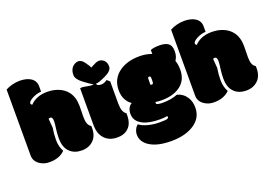

<svg xmlns="http://www.w3.org/2000/svg" viewBox="-117 -1034 2218 1559"><g transform="rotate(-20 992.5 -255.0)"><path d="M527.8 -241.7 529.3 -336.9Q529.3 -410.6 493.7 -459.5Q463.9 -499.5 412.1 -519Q371.1 -534.7 319.8 -534.7Q268.6 -534.7 231.2 -518.6Q193.8 -502.4 173.3 -478.5Q168 -479.5 164.1 -483.6Q160.2 -487.8 160.2 -493.2Q160.2 -509.3 193.8 -528.8Q232.9 -550.8 275.4 -553.2V-599.6Q275.4 -647.9 233.9 -673.8Q197.3 -695.8 141.1 -695.8Q107.4 -695.8 74.5 -687Q41.5 -678.2 18.1 -664.6V-94.7Q18.1 -46.4 60.1 -17.1Q96.2 8.8 145.5 8.8Q231.9 8.8 279.8 -40.5Q254.9 -85.9 254.9 -141.1Q254.9 -196.3 263.7 -245.6L257.3 -325.2Q264.2 -329.1 273.2 -329.1Q282.2 -329.1 287.4 -320.8Q292.5 -312.5 292.5 -293.5Q292.5 -274.4 291 -264.6Q289.6 -254.9 288.3 -243.7Q287.1 -232.4 283.9 -206.3Q280.8 -180.2 280.8 -146Q280.8 -65.4 325.2 -25.9Q363.3 8.8 424.6 8.8Q485.8 8.8 524.7 -28.6Q563.5 -65.9 563.5 -133.3V-142.1Q563.5 -148.9 563 -151.4Q543.5 -163.6 535.6 -185.1Q527.8 -206.5 527.8 -241.7Z M831.1 -439.5Q826.7 -444.8 807.1 -460Q781.2 -440.4 756.3 -440.4Q717.3 -440.4 717.3 -461.4Q741.2 -460.9 803 -490.5Q864.7 -520 864.7 -556.2Q864.7 -592.3 844.7 -610.4Q812.5 -639.2 772.5 -621.1Q735.4 -604.5 726.1 -597.2Q721.7 -609.4 693.8 -648.4Q659.2 -697.3 613.5 -674.1Q567.9 -650.9 567.9 -589.4Q567.9 -553.7 621.1 -513.9Q674.3 -474.1 695.3 -463.4Q684.1 -457.5 637.7 -466.8Q591.3 -476.1 582.5 -469.7V-152.3Q582.5 -68.8 631.8 -25.4Q670.9 8.8 731.2 8.8Q791.5 8.8 827.6 -25.4Q866.7 -61.5 866.7 -133.3V-142.1Q866.7 -148.9 866.2 -151.4Q831.1 -173.3 831.1 -246.1Z M1172.4 -152.3Q1275.9 -152.3 1337.2 -200Q1398.4 -247.6 1398.4 -334Q1398.4 -381.8 1385.7 -414.1Q1396.5 -432.1 1402.1 -448.7Q1407.7 -465.3 1407.7 -492.7Q1407.7 -542 1377.4 -561.5Q1352.5 -577.6 1304.9 -577.6Q1257.3 -577.6 1228.5 -566.4V-532.2Q1178.2 -550.3 1124 -550.3Q1011.7 -550.3 941.4 -496.1Q871.1 -441.9 871.1 -348.1Q871.1 -298.8 889.9 -265.1Q908.7 -231.4 935.5 -214.8Q915.5 -204.1 905.3 -182.4Q895 -160.6 895 -135.3Q895 -70.3 960.4 -38.1Q1014.2 -11.2 1108.4 -11.2Q1145 -11.2 1169.4 -16.6Q1172.4 -11.7 1172.4 -6.8Q1172.4 2.9 1158 6.8Q1143.6 10.7 1093.3 10.7Q1043 10.7 995.4 -2Q947.8 -14.6 923.3 -35.2Q908.7 -26.9 897.5 -4.6Q886.2 17.6 886.2 41.5Q886.2 104 947.3 143.1Q1013.2 186 1134 186Q1254.9 186 1331.5 135.7Q1408.2 85.4 1408.2 -4.9Q1408.2 -55.7 1384.3 -93.3Q1355 -139.2 1302.2 -152.8Q1248.5 -130.4 1172.4 -130.4Q1148.4 -130.4 1133.1 -134Q1117.7 -137.7 1117.7 -148.4Q1117.7 -152.3 1119.1 -156.7Q1141.1 -152.3 1172.4 -152.3ZM1154.3 -350.1V-326.7Q1154.3 -311 1151.4 -305.2Q1148.4 -299.3 1140.6 -299.3Q1132.8 -299.3 1128.9 -302.7V-353Q1128.9 -367.7 1141.1 -367.7Q1154.3 -367.7 1154.3 -350.1Z M1949.2 -241.7 1950.7 -336.9Q1950.7 -410.6 1915 -459.5Q1885.3 -499.5 1833.5 -519Q1792.5 -534.7 1741.2 -534.7Q1689.9 -534.7 1652.6 -518.6Q1615.2 -502.4 1594.7 -478.5Q1589.4 -479.5 1585.4 -483.6Q1581.5 -487.8 1581.5 -493.2Q1581.5 -509.3 1615.2 -528.8Q1654.3 -550.8 1696.8 -553.2V-599.6Q1696.8 -647.9 1655.3 -673.8Q1618.7 -695.8 1562.5 -695.8Q1528.8 -695.8 1495.8 -687Q1462.9 -678.2 1439.5 -664.6V-94.7Q1439.5 -46.4 1481.4 -17.1Q1517.6 8.8 1566.9 8.8Q1653.3 8.8 1701.2 -40.5Q1676.3 -85.9 1676.3 -141.1Q1676.3 -196.3 1685.1 -245.6L1678.7 -325.2Q1685.5 -329.1 1694.6 -329.1Q1703.6 -329.1 1708.7 -320.8Q1713.9 -312.5 1713.9 -293.5Q1713.9 -274.4 1712.4 -264.6Q1710.9 -254.9 1709.7 -243.7Q1708.5 -232.4 1705.3 -206.3Q1702.1 -180.2 1702.1 -146Q1702.1 -65.4 1746.6 -25.9Q1784.7 8.8 1845.9 8.8Q1907.2 8.8 1946 -28.6Q1984.9 -65.9 1984.9 -133.3V-142.1Q1984.9 -148.9 1984.4 -151.4Q1964.8 -163.6 1957 -185.1Q1949.2 -206.5 1949.2 -241.7Z"/></g></svg>

Font: Friends & Family
Style: Regular
Weight: 400
Designer: Sarang Kulkarni, Maithili Shingre, Noopur Datye
Foundry: Ek Type
Version: Version 1.000;hotconv 1.0.117;makeotfexe 2.5.65602